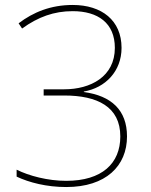

<svg xmlns="http://www.w3.org/2000/svg" viewBox="-20 -744 610 774"><path d="M470 -551C470 -662 390 -724 273 -724C185 -724 114 -695 55 -650L69 -629C134 -676 198 -699 273 -699C375 -699 443 -651 443 -551C443 -435 345 -384 239 -384H156V-359H239C372 -359 465 -314 465 -194C465 -85 391 -15 247 -15C173 -15 97 -35 47 -60V-32C98 -8 168 10 247 10C407 10 492 -75 492 -194C492 -300 429 -358 318 -373V-375C405 -390 470 -457 470 -551Z"/></svg>

Font: Noto Sans Syriac Eastern Thin
Style: Regular
Weight: 100
Designer: Patrick Giasson and the Monotype Design Team
Foundry: Monotype Imaging Inc.
Version: Version 3.001